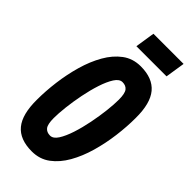

<svg xmlns="http://www.w3.org/2000/svg" viewBox="-275 -936 1004 1004"><g transform="rotate(45 227.5 -433.5)"><path d="M194 9Q105 9 63 -42Q21 -93 22 -202Q22 -265 31 -335Q40 -405 59 -471.5Q78 -538 108.5 -591.5Q139 -645 182 -677Q225 -709 283 -709Q371 -709 413.5 -658Q456 -607 455 -498Q455 -435 446 -365Q437 -295 418 -228.5Q399 -162 368.5 -108.5Q338 -55 295 -23Q252 9 194 9ZM203 -117Q226 -117 244.5 -146Q263 -175 278 -221Q293 -267 303.5 -320Q314 -373 319.5 -421.5Q325 -470 325 -504Q325 -550 312 -566.5Q299 -583 274 -583Q251 -583 232.5 -554Q214 -525 199 -479Q184 -433 173.5 -380Q163 -327 157.5 -278.5Q152 -230 152 -196Q152 -150 165 -133.5Q178 -117 203 -117ZM192 -767 209 -876H432L415 -767Z"/></g></svg>

Font: Georama Condensed
Style: Bold Italic
Weight: 700
Width: 3
Italic angle: -9°
Designer: Jean-Baptiste Levee
Foundry: Production Type
Version: Version 1.000